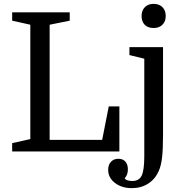

<svg xmlns="http://www.w3.org/2000/svg" viewBox="-20 -784 947 994"><path d="M237 -656V-60H509L543 -233H598V0H43V-43L137 -64V-656L43 -677V-720H341V-677ZM824 -540V-85Q824 -11 819 31.5Q814 74 802 101Q783 144 746.5 167Q710 190 663 190Q610 190 575 163Q540 136 540 95Q540 69 554.5 53.5Q569 38 593 38Q616 38 629 52.5Q642 67 642 93Q642 107 638 118.5Q634 130 626 138Q628 145 638.5 149Q649 153 665 153Q700 153 713.5 125Q727 97 727 24V-480L650 -499V-540ZM713 -701Q713 -730 730 -747Q747 -764 775 -764Q804 -764 821 -747Q838 -730 838 -701Q838 -673 821 -656Q804 -639 775 -639Q746 -639 729.5 -655.5Q713 -672 713 -701Z"/></svg>

Font: Domine
Style: Regular
Weight: 400
Designer: Pablo Impallari, Rodrigo Fuenzalida, Brenda Gallo
Foundry: Pablo Impallari, Rodrigo Fuenzalida, Brenda Gallo
Version: Version 2.000